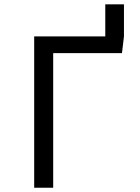

<svg xmlns="http://www.w3.org/2000/svg" viewBox="-20 -876 655 896"><path d="M471.3 -706.2V-855.9H558.5V-706.2L549.2 -628.2H228.2V0H139.5V-706.2Z"/></svg>

Font: Fira Code Fixed
Style: Regular
Weight: 400
Monospace: yes
Designer: Carrois Corporate, Edenspiekermann AG, Nikita Prokopov
Foundry: Carrois Corporate, Edenspiekermann AG, Nikita Prokopov
Version: Version 5.002